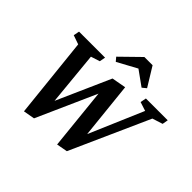

<svg xmlns="http://www.w3.org/2000/svg" viewBox="-184 -1022 1257 1257"><g transform="rotate(45 444.5 -393.5)"><path d="M182 11 123 -550 60 -572 68 -613H309L301 -572L239 -552L275 -179L440 -551L539 -569L580 -176L741 -552L679 -572L687 -613H889L882 -573L810 -550L565 -3L489 11L441 -457L463 -456L261 -3ZM378 -643 356 -669 488 -798H564L645 -666L617 -643L514 -717Z"/></g></svg>

Font: Manuale SemiBold
Style: Italic
Weight: 600
Italic angle: -11°
Designer: Eduardo Tunni / Pablo Cosgaya
Foundry: Eduardo Tunni / Pablo Cosgaya
Version: Version 1.002